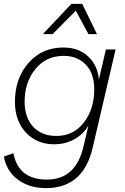

<svg xmlns="http://www.w3.org/2000/svg" viewBox="-26 -755 645 990"><path d="M365 -700 245 -579H195L342 -735H398L474 -579H430ZM520 -500H570L452 6Q404 215 211 215Q125 215 66 171Q7 127 -6 52L43 35Q69 171 216 171Q366 171 405 -2L430 -108Q405 -64 358 -37.5Q311 -11 253 -11Q164 -11 107.5 -71.5Q51 -132 51 -230Q51 -350 120.5 -430Q190 -510 301 -510Q379 -510 428 -464.5Q477 -419 484 -345ZM265 -54Q353 -54 406.5 -123.5Q460 -193 460 -294Q460 -377 416 -422Q372 -467 303 -467Q212 -467 156.5 -399Q101 -331 101 -230Q101 -149 145 -101.5Q189 -54 265 -54Z"/></svg>

Font: Elaine Sans Light
Style: Italic
Weight: 300
Italic angle: -13°
Designer: Wei Huang
Foundry: Wei Huang
Version: Version 2.001;December 24, 2019;FontCreator 12.0.0.2547 64-b